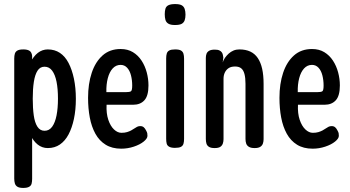

<svg xmlns="http://www.w3.org/2000/svg" viewBox="-20 -717 1721 944"><path d="M215 11Q187 11 165 -6.5Q143 -24 128.5 -56.5Q114 -89 106 -133.5Q98 -178 98 -232Q98 -287 106 -331.5Q114 -376 129 -408Q144 -440 166 -457Q188 -474 215 -474Q249 -474 274.5 -457Q300 -440 317 -407.5Q334 -375 343.5 -330Q353 -285 353 -231Q353 -177 343.5 -132.5Q334 -88 317 -56Q300 -24 274.5 -6.5Q249 11 215 11ZM94 207Q75 207 65.5 201Q56 195 53 184.5Q50 174 50 161V-429Q50 -443 53 -453Q56 -463 65.5 -468.5Q75 -474 95 -474Q115 -474 125.5 -467Q136 -460 138 -442V162Q138 175 135.5 185.5Q133 196 123 201.5Q113 207 94 207ZM199 -74Q222 -74 236.5 -94Q251 -114 258 -149.5Q265 -185 265 -232Q265 -280 258 -315Q251 -350 236.5 -369.5Q222 -389 199 -389Q177 -389 164.5 -369.5Q152 -350 146.5 -315Q141 -280 141 -232Q141 -185 146 -149.5Q151 -114 164 -94Q177 -74 199 -74Z M576 14Q531 14 499.5 -5.5Q468 -25 449 -59.5Q430 -94 421.5 -139Q413 -184 413 -236Q413 -305 431 -359Q449 -413 484.5 -444.5Q520 -476 573 -476Q608 -476 633.5 -460.5Q659 -445 676 -419Q693 -393 701.5 -361Q710 -329 710 -297Q710 -246 690 -224Q670 -202 635 -202H504Q502 -159 512.5 -128Q523 -97 540.5 -80.5Q558 -64 577 -64Q593 -64 604.5 -67.5Q616 -71 624.5 -75.5Q633 -80 640 -85Q647 -90 654 -93.5Q661 -97 669 -97Q680 -97 686.5 -91.5Q693 -86 698 -76Q703 -67 704 -62Q705 -57 705 -49Q705 -36 686.5 -21Q668 -6 638 4Q608 14 576 14ZM503 -264H599Q617 -264 623.5 -268Q630 -272 630 -296Q630 -323 624 -346.5Q618 -370 605 -384Q592 -398 573 -398Q550 -398 534 -380.5Q518 -363 510 -332.5Q502 -302 503 -264Z M840 10Q822 10 812 4.5Q802 -1 799.5 -11Q797 -21 797 -35V-430Q797 -444 800 -454Q803 -464 812.5 -469Q822 -474 841 -474Q861 -474 870 -468.5Q879 -463 882 -453Q885 -443 885 -428V-34Q885 -20 882 -10Q879 0 869.5 5Q860 10 840 10ZM840 -594Q819 -594 808 -600.5Q797 -607 793.5 -619Q790 -631 790 -647Q790 -663 793.5 -674.5Q797 -686 808.5 -691.5Q820 -697 841 -697Q863 -697 873.5 -691Q884 -685 888 -673Q892 -661 892 -645Q892 -629 888 -617.5Q884 -606 873.5 -600Q863 -594 840 -594Z M1035 11Q1017 11 1007.5 5Q998 -1 995 -11Q992 -21 992 -34V-432Q992 -444 995.5 -453Q999 -462 1008.5 -467.5Q1018 -473 1036 -473Q1051 -473 1059 -469Q1067 -465 1071 -459Q1075 -453 1076 -446Q1077 -439 1078 -434L1075 -410Q1078 -421 1086 -432.5Q1094 -444 1104.5 -453.5Q1115 -463 1128 -468.5Q1141 -474 1157 -474Q1188 -474 1210.5 -463.5Q1233 -453 1247.5 -431.5Q1262 -410 1269 -378.5Q1276 -347 1276 -304V-33Q1276 -21 1272.5 -11Q1269 -1 1259.5 5Q1250 11 1232 11Q1214 11 1204 5Q1194 -1 1190.5 -11Q1187 -21 1187 -34V-305Q1187 -334 1182 -353Q1177 -372 1166 -381Q1155 -390 1136 -390Q1116 -390 1104 -382Q1092 -374 1085.5 -360.5Q1079 -347 1079 -330V-33Q1079 -21 1075.5 -11Q1072 -1 1063 5Q1054 11 1035 11Z M1517 14Q1472 14 1440.5 -5.5Q1409 -25 1390 -59.5Q1371 -94 1362.5 -139Q1354 -184 1354 -236Q1354 -305 1372 -359Q1390 -413 1425.5 -444.5Q1461 -476 1514 -476Q1549 -476 1574.5 -460.5Q1600 -445 1617 -419Q1634 -393 1642.5 -361Q1651 -329 1651 -297Q1651 -246 1631 -224Q1611 -202 1576 -202H1445Q1443 -159 1453.5 -128Q1464 -97 1481.5 -80.5Q1499 -64 1518 -64Q1534 -64 1545.5 -67.5Q1557 -71 1565.5 -75.5Q1574 -80 1581 -85Q1588 -90 1595 -93.5Q1602 -97 1610 -97Q1621 -97 1627.5 -91.5Q1634 -86 1639 -76Q1644 -67 1645 -62Q1646 -57 1646 -49Q1646 -36 1627.5 -21Q1609 -6 1579 4Q1549 14 1517 14ZM1444 -264H1540Q1558 -264 1564.5 -268Q1571 -272 1571 -296Q1571 -323 1565 -346.5Q1559 -370 1546 -384Q1533 -398 1514 -398Q1491 -398 1475 -380.5Q1459 -363 1451 -332.5Q1443 -302 1444 -264Z"/></svg>

Font: Fredoka Condensed
Style: Regular
Weight: 400
Width: 3
Designer: Ben Nathan
Foundry: Milena B. Brandão, Ben Nathan
Version: Version 2.001